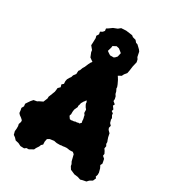

<svg xmlns="http://www.w3.org/2000/svg" viewBox="-225 -1025 1051 1167"><g transform="rotate(30 301.0 -441.0)"><path d="M131 24 105 23 85 13 63 8 50 -6 36 -16 30 -39 32 -56V-75L29 -88L35 -106L34 -117L22 -128L8 -138L-1 -148L-3 -167L-6 -181L3 -197L1 -214L8 -225L21 -244L34 -259L57 -263L66 -269L91 -281L103 -310V-322L109 -337L116 -355L121 -368L123 -383L124 -395L138 -409L133 -426L145 -437L144 -455L147 -470L155 -484L163 -495L167 -509L180 -526L181 -549L188 -558L195 -577L203 -590L213 -614L220 -628L230 -641L233 -657L252 -667L255 -674L274 -682L288 -684H303L324 -690L340 -683H354L369 -675L378 -669L398 -651L409 -635L417 -622L429 -597L435 -581V-572L443 -556L447 -540L455 -528L459 -511L458 -497L475 -483L469 -471L483 -452L479 -439L492 -430L493 -418L502 -402L501 -392L507 -371L519 -358L515 -342L520 -330L535 -315L540 -290L545 -275L550 -262V-249L557 -237L554 -220L563 -207L571 -191L569 -177L584 -164L587 -150L590 -133L583 -120L592 -102L599 -76V-60L594 -45L601 -37L592 -16L572 -4L560 9L535 14L521 18L500 11L475 8L443 -6L431 -25L429 -37L421 -52L415 -76L410 -96L398 -106L386 -105H374L363 -107L354 -108L340 -107L329 -105H319L311 -103H296H287L276 -105L267 -107L253 -105L238 -103L223 -94L219 -74L220 -54L210 -45L205 -32L193 -14L187 -1L158 15H143ZM293 -267 300 -269H306L313 -270L320 -273H331L339 -276L347 -275L351 -280L357 -285L355 -294L354 -302V-308L352 -318L350 -324L349 -332L346 -338L341 -344L340 -349V-356V-362L339 -369L335 -374L330 -380L328 -384L324 -391L321 -398L320 -404V-410L313 -419L310 -412L306 -407L301 -401L298 -395L293 -387L292 -382L290 -373L287 -365L288 -356L285 -350L282 -343L278 -335L276 -325L275 -315V-307V-298L271 -289L273 -283L278 -276L283 -269ZM321 -605 301 -607 256 -621 225 -641 204 -656 192 -686 190 -700 171 -723 172 -739 173 -774 169 -788 179 -804 176 -821 191 -829 200 -840 198 -856 211 -864 233 -880 261 -891 277 -904 311 -906 356 -900 366 -892 388 -886 400 -872 412 -868 435 -846 443 -835 450 -801 458 -789 462 -771 454 -737 450 -707 446 -686 432 -669 425 -655 405 -644 391 -629 366 -613 354 -614ZM301 -727H327L335 -733L345 -744L351 -771L339 -781L326 -791L308 -795L285 -783L284 -772L276 -744L287 -736Z"/></g></svg>

Font: Winky Rough ExtraBold
Style: Regular
Weight: 800
Designer: Simon Atzbach
Foundry: typofactur
Version: Version 1.206; ttfautohint (v1.8.4.7-5d5b)